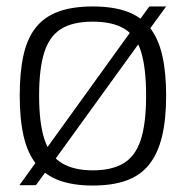

<svg xmlns="http://www.w3.org/2000/svg" viewBox="-20 -564 575 594"><path d="M267 10Q328 10 371 -5.5Q414 -21 441 -54.5Q468 -88 481 -141Q494 -194 494 -268Q494 -340 482 -392.5Q470 -445 443.5 -478.5Q417 -512 373.5 -528Q330 -544 267 -544Q204 -544 160.5 -528Q117 -512 90.5 -478.5Q64 -445 52.5 -392.5Q41 -340 41 -268Q41 -194 53.5 -141Q66 -88 93.5 -54.5Q121 -21 164 -5.5Q207 10 267 10ZM267 -37Q209 -37 172 -59Q135 -81 118 -131.5Q101 -182 101 -268Q101 -352 117 -402Q133 -452 169 -474.5Q205 -497 267 -497Q329 -497 365.5 -474.5Q402 -452 417 -402Q432 -352 432 -268Q432 -182 415.5 -131.5Q399 -81 362.5 -59Q326 -37 267 -37ZM40 9H91L135 -51H136L426 -452H427L494 -544H442L399 -485H398L106 -80L105 -81Z"/></svg>

Font: Georama ExtraCondensed Thin Light
Style: Regular
Weight: 300
Version: Version 1.001